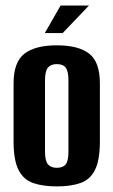

<svg xmlns="http://www.w3.org/2000/svg" viewBox="-20 -668 411 696"><path d="M186 7.7Q135.9 7.7 100.7 -4.3Q65.5 -16.3 47.4 -51.6Q29.2 -86.9 29.2 -155.7V-365.9Q29.2 -442.7 68.3 -473.2Q107.5 -503.7 186 -503.7Q264.5 -503.7 303.3 -473.5Q342.1 -443.4 342.1 -365.9V-156.4Q342.1 -87.2 324.3 -51.9Q306.5 -16.6 271.6 -4.5Q236.8 7.7 186 7.7ZM186 -59.7Q208.3 -59.7 218.2 -72.3Q228.1 -84.8 228.1 -117.7V-377.9Q228.1 -409.2 218.5 -422.4Q209 -435.6 186 -435.6Q164.4 -435.6 153.8 -422.9Q143.2 -410.2 143.2 -377.9V-117.7Q143.2 -85.1 153.8 -72.4Q164.4 -59.7 186 -59.7ZM142.4 -548.1 199.7 -648H302.6L207.1 -548.1Z"/></svg>

Font: Alumni Sans SC Thin
Style: Regular
Weight: 100
Designer: Robert E. Leuschke
Foundry: Robert E. Leuschke
Version: Version 1.018